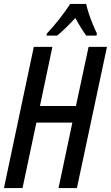

<svg xmlns="http://www.w3.org/2000/svg" viewBox="-21 -951 561 971"><path d="M-1 0 150 -714H244L181 -415H363L427 -714H520L368 0H275L345 -331H163L93 0ZM216 -781Q286 -857 334 -931H415Q418 -913 427.5 -884.5Q437 -856 448.5 -828Q460 -800 469 -782L467 -771H415Q402 -789 388 -811.5Q374 -834 360 -860Q335 -833 311.5 -810Q288 -787 268 -771H214Z"/></svg>

Font: Noto Sans ExtraCondensed Medium
Style: Italic
Weight: 500
Width: 2
Italic angle: -12°
Designer: Monotype Design Team
Foundry: Monotype Imaging Inc.
Version: Version 2.013; ttfautohint (v1.8.4.7-5d5b)